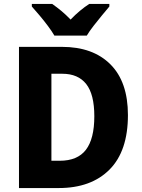

<svg xmlns="http://www.w3.org/2000/svg" viewBox="-20 -951 717 971"><path d="M627 -369Q627 -187 534 -93.5Q441 0 277 0H76V-714H293Q450 -714 538.5 -625.5Q627 -537 627 -369ZM457 -363Q457 -474 416 -526Q375 -578 295 -578H240V-138H282Q372 -138 414.5 -193.5Q457 -249 457 -363ZM255 -771Q243 -792 222.5 -819.5Q202 -847 180 -873Q158 -899 141 -918V-931H244Q267 -915 290 -896Q313 -877 337 -852Q361 -877 384.5 -896.5Q408 -916 431 -931H533V-918Q517 -899 495.5 -873Q474 -847 453 -820Q432 -793 419 -771Z"/></svg>

Font: Noto Sans Devanagari SemiCondensed ExtraBold
Style: Regular
Weight: 800
Width: 4
Designer: Jelle Bosma - Monotype Design Team
Foundry: Monotype Imaging Inc.
Version: Version 2.004; ttfautohint (v1.8.4.7-5d5b)